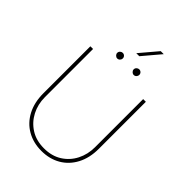

<svg xmlns="http://www.w3.org/2000/svg" viewBox="-288 -1126 1260 1260"><g transform="rotate(45 342.5 -495.5)"><path d="M343 13Q268 13 209.5 -20.5Q151 -54 118 -116.5Q85 -179 85 -264V-700H110V-253Q110 -187 138.5 -132Q167 -77 219 -44Q271 -11 343 -11Q415 -11 467 -44Q519 -77 547 -132Q575 -187 575 -253V-700H600V-264Q600 -179 567 -116.5Q534 -54 476 -20.5Q418 13 343 13ZM419 -768Q409 -768 401 -776Q393 -784 393 -794Q393 -805 401 -812.5Q409 -820 419 -820Q430 -820 437.5 -812.5Q445 -805 445 -794Q445 -784 437.5 -776Q430 -768 419 -768ZM266 -768Q256 -768 248 -776Q240 -784 240 -794Q240 -805 248 -812.5Q256 -820 266 -820Q277 -820 284.5 -812.5Q292 -805 292 -794Q292 -784 284.5 -776Q277 -768 266 -768ZM330 -881 434 -1004H462L358 -881Z"/></g></svg>

Font: MuseoModerno Thin
Style: Regular
Weight: 100
Designer: Pablo Cosgaya, Héctor Gatti, Marcela Romero, and the Authors of The MuseoModerno Project.
Foundry: Omnibus-Type Team
Version: Version 1.003